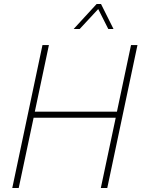

<svg xmlns="http://www.w3.org/2000/svg" viewBox="-20 -934 705 954"><path d="M346 -790H376L468 -889L518 -790H544L482 -914H460ZM41 0H73L147 -349H555L481 0H513L663 -710H631L561 -379H153L223 -710H191Z"/></svg>

Font: Geist Thin
Style: Italic
Weight: 100
Italic angle: -12°
Designer: Basement.studio, Andrés Briganti, Mateo Zaragoza
Foundry: Basement.studio, Vercel, Andrés Briganti, Guido Ferreyra, Mateo Zaragoza
Version: Version 1.500